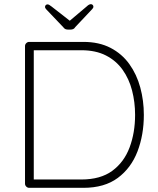

<svg xmlns="http://www.w3.org/2000/svg" viewBox="-20 -901 760 921"><path d="M120 -700H380Q455 -700 510 -671.5Q565 -643 600.5 -593.5Q636 -544 653 -481Q670 -418 670 -350Q670 -254 639.5 -174.5Q609 -95 545 -47.5Q481 0 380 0H120Q112 0 106 -6Q100 -12 100 -20V-680Q100 -688 106 -694Q112 -700 120 -700ZM136 -40H370Q462 -40 518.5 -81.5Q575 -123 601.5 -193.5Q628 -264 628 -350Q628 -411 613.5 -467Q599 -523 568 -566.5Q537 -610 488 -635Q439 -660 370 -660H136L142 -668V-31ZM318 -799 307 -795 397 -871Q402 -876 407 -878.5Q412 -881 416 -881Q421 -881 424.5 -877.5Q428 -874 428 -869Q428 -866 426.5 -863Q425 -860 422 -857L341 -771Q337 -764 331 -761.5Q325 -759 317 -759H307Q299 -759 293.5 -761.5Q288 -764 283 -771L202 -856Q199 -859 197.5 -862Q196 -865 196 -868Q196 -873 199.5 -876.5Q203 -880 208 -880Q215 -880 227 -870Z"/></svg>

Font: Quicksand Variable Light
Style: Regular
Weight: 300
Designer: Andrew Paglinawan
Foundry: Andrew Paglinawan
Version: Version 3.004